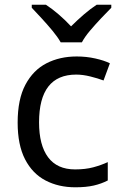

<svg xmlns="http://www.w3.org/2000/svg" viewBox="-20 -786 520 816"><path d="M300 10Q229 10 173.5 -19Q118 -48 86.5 -109Q55 -170 55 -265Q55 -364 88 -426Q121 -488 177.5 -517Q234 -546 306 -546Q347 -546 385 -537.5Q423 -529 447 -517L420 -444Q396 -453 364 -461Q332 -469 304 -469Q146 -469 146 -266Q146 -169 184.5 -117.5Q223 -66 299 -66Q343 -66 376.5 -75Q410 -84 438 -97V-19Q411 -5 378.5 2.5Q346 10 300 10ZM238 -606Q225 -629 203 -655.5Q181 -682 157 -708Q133 -734 115 -753V-766H175Q201 -749 229 -725Q257 -701 282 -674Q309 -701 337 -725Q365 -749 391 -766H453V-753Q434 -734 409.5 -708Q385 -682 362.5 -655.5Q340 -629 328 -606Z"/></svg>

Font: Noto Sans Carian
Style: Regular
Weight: 400
Designer: Monotype Design Team
Foundry: Monotype Imaging Inc.
Version: Version 2.002; ttfautohint (v1.8.4.7-5d5b)